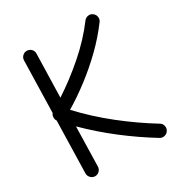

<svg xmlns="http://www.w3.org/2000/svg" viewBox="-172 -828 940 991"><g transform="rotate(-30 298.5 -332.5)"><path d="M109.4 36.6Q94.2 36.1 83.7 25.1Q73.2 14.2 73.2 -1L81.1 -312Q74.7 -320.3 74.7 -333.3Q74.7 -346.2 82.5 -356L90.3 -665Q90.8 -680.2 101.8 -690.7Q112.8 -701.2 127.9 -700.7Q143.1 -700.2 153.6 -689.5Q164.1 -678.7 163.6 -663.6L156.7 -404.3Q242.7 -460 325.4 -532.2Q408.2 -604.5 467.8 -684.6Q477.1 -696.8 491.9 -699.2Q506.8 -701.7 519 -692.4Q531.2 -683.1 533.7 -668.2Q536.1 -653.3 526.9 -641.1Q480 -577.6 420.4 -519.5Q360.8 -461.4 296.1 -412.1Q231.4 -362.8 168.5 -325.2Q247.1 -240.7 341.1 -166.3Q435.1 -91.8 535.2 -30.8Q547.9 -22.9 551 -8.1Q554.2 6.8 545.9 19.5Q538.1 32.2 522.9 35.6Q507.8 39.1 495.1 30.8Q404.3 -24.4 316.7 -92Q229 -159.7 152.3 -235.8L146.5 0.5Q146 15.6 135.3 26.1Q124.5 36.6 109.4 36.6Z"/></g></svg>

Font: Mikhak Regular
Style: Regular
Weight: 400
Designer: Amin Abedi
Version: Version 3.3